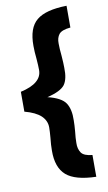

<svg xmlns="http://www.w3.org/2000/svg" viewBox="-98 -809 557 990"><g transform="rotate(-10 180.5 -313.5)"><path d="M259 -172Q261 -231 239 -264Q217 -297 146 -314Q217 -331 239 -360Q260 -389 258 -448Q258 -472 255 -511Q251 -549 251 -576Q250 -606 265 -625Q280 -643 325 -647V-761Q215 -759 168 -720Q120 -681 121 -586Q121 -556 125 -519Q128 -482 128 -459Q128 -425 101 -402Q74 -378 16 -365V-261Q73 -246 101 -220Q128 -194 128 -159Q128 -139 125 -104Q121 -69 121 -38Q120 50 167 91Q213 131 323 134V20Q279 16 265 -4Q251 -25 252 -55Q252 -81 256 -115Q259 -149 259 -172Z"/></g></svg>

Font: RazerF5
Style: Bold
Weight: 700
Foundry: Razer Inc.
Version: Version 1.000;PS 001.001;hotconv 1.0.56